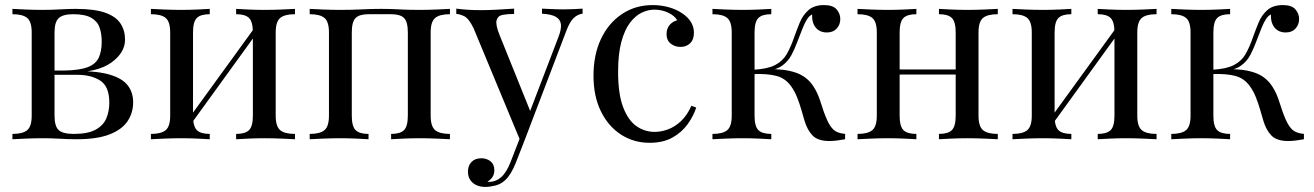

<svg xmlns="http://www.w3.org/2000/svg" viewBox="-20 -549 5181 757"><path d="M278 -514Q352 -514 394.5 -499Q437 -484 455 -456.5Q473 -429 473 -393Q473 -341 418.5 -302Q364 -263 254 -263Q254 -263 249.5 -265Q245 -267 240 -269Q235 -271 235 -271Q295 -272 326.5 -284.5Q358 -297 369.5 -322Q381 -347 381 -385Q381 -416 372.5 -440.5Q364 -465 339.5 -479Q315 -493 268 -493Q228 -493 211.5 -477.5Q195 -462 195 -421V-93Q195 -51 211.5 -36Q228 -21 271 -21Q327 -21 357.5 -38Q388 -55 399.5 -83Q411 -111 411 -144Q411 -208 375.5 -231Q340 -254 285 -254H133Q133 -254 133 -262.5Q133 -271 133 -271H276L285 -269Q365 -269 413.5 -254.5Q462 -240 483.5 -212.5Q505 -185 505 -145Q505 -105 483.5 -72Q462 -39 413 -19.5Q364 0 281 0Q250 0 217 -2Q184 -4 147 -4Q116 -4 81 -2.5Q46 -1 29 0V-21Q70 -21 87.5 -36Q105 -51 105 -93V-421Q105 -463 87.5 -478Q70 -493 29 -493V-514Q46 -513 81 -511.5Q116 -510 147 -510Q183 -510 217 -512Q251 -514 278 -514Z M1143 -514V-493Q1102 -493 1084.5 -478Q1067 -463 1067 -421V-93Q1067 -51 1084.5 -36Q1102 -21 1143 -21V0Q1126 -1 1091 -2.5Q1056 -4 1023 -4Q990 -4 958.5 -2.5Q927 -1 911 0V-21Q947 -21 962 -36Q977 -51 977 -93V-421Q977 -463 962 -478Q947 -493 911 -493V-514Q927 -513 958.5 -511.5Q990 -510 1023 -510Q1056 -510 1091 -511.5Q1126 -513 1143 -514ZM807 -514V-493Q771 -493 756 -478Q741 -463 741 -421V-93Q741 -51 756 -36Q771 -21 807 -21V0Q791 -1 759.5 -2.5Q728 -4 695 -4Q662 -4 627 -2.5Q592 -1 575 0V-21Q616 -21 633.5 -36Q651 -51 651 -93V-421Q651 -463 633.5 -478Q616 -493 575 -493V-514Q592 -513 627 -511.5Q662 -510 695 -510Q728 -510 759.5 -511.5Q791 -513 807 -514ZM987 -444 1003 -433 728 -53 712 -65Z M1754 -514V-493Q1713 -493 1695.5 -478Q1678 -463 1678 -421V-93Q1678 -51 1695.5 -36Q1713 -21 1754 -21V0Q1737 -1 1702 -2.5Q1667 -4 1634 -4Q1601 -4 1569.5 -2.5Q1538 -1 1522 0V-21Q1558 -21 1573 -36Q1588 -51 1588 -93V-421Q1588 -463 1573 -478Q1558 -493 1522 -493H1433Q1397 -493 1382 -478Q1367 -463 1367 -421V-93Q1367 -51 1382 -36Q1397 -21 1433 -21V0Q1417 -1 1385.5 -2.5Q1354 -4 1321 -4Q1288 -4 1253 -2.5Q1218 -1 1201 0V-21Q1242 -21 1259.5 -36Q1277 -51 1277 -93V-421Q1277 -463 1259.5 -478Q1242 -493 1201 -493V-514Q1218 -513 1253 -511.5Q1288 -510 1321 -510Q1369 -510 1406.5 -512Q1444 -514 1483 -514Q1522 -514 1554 -512Q1586 -510 1634 -510Q1667 -510 1702 -511.5Q1737 -513 1754 -514Z M2277 -515V-495Q2258 -493 2242 -478Q2226 -463 2212 -425L2048 5H2031L1847 -438Q1828 -477 1809.5 -485.5Q1791 -494 1779 -494V-515Q1801 -512 1825 -510.5Q1849 -509 1877 -509Q1908 -509 1942.5 -511Q1977 -513 2007 -515V-494Q1982 -494 1962.5 -490.5Q1943 -487 1938 -469.5Q1933 -452 1950 -410L2073 -105L2067 -103L2181 -401Q2194 -434 2191.5 -453.5Q2189 -473 2171 -483Q2153 -493 2117 -495V-515Q2135 -514 2148 -513.5Q2161 -513 2173.5 -512.5Q2186 -512 2201 -512Q2224 -512 2242.5 -513Q2261 -514 2277 -515ZM2048 5 2014 92Q2004 117 1993.5 134Q1983 151 1971 162Q1955 177 1933 182.5Q1911 188 1893 188Q1874 188 1858.5 181Q1843 174 1834 160.5Q1825 147 1825 128Q1825 104 1839 89.5Q1853 75 1878 75Q1899 75 1914 87Q1929 99 1929 122Q1929 139 1921 150Q1913 161 1902 167Q1904 168 1905.5 168Q1907 168 1908 168Q1935 168 1956 149.5Q1977 131 1993 90L2029 -3Z M2553 -529Q2585 -529 2615 -521Q2645 -513 2669 -497Q2692 -482 2704 -462.5Q2716 -443 2716 -420Q2716 -393 2701 -378.5Q2686 -364 2663 -364Q2641 -364 2624.5 -377Q2608 -390 2608 -414Q2608 -437 2620.5 -451Q2633 -465 2650 -469Q2640 -487 2614.5 -499Q2589 -511 2560 -511Q2535 -511 2510 -499Q2485 -487 2464 -459.5Q2443 -432 2430 -384.5Q2417 -337 2417 -266Q2417 -178 2437 -126Q2457 -74 2489.5 -51.5Q2522 -29 2561 -29Q2587 -29 2614 -39Q2641 -49 2665 -71.5Q2689 -94 2706 -132L2725 -125Q2715 -93 2692 -60.5Q2669 -28 2632 -7Q2595 14 2541 14Q2479 14 2429 -18Q2379 -50 2349.5 -109.5Q2320 -169 2320 -251Q2320 -333 2349.5 -395.5Q2379 -458 2432 -493.5Q2485 -529 2553 -529Z M3229 -529Q3264 -529 3278.5 -512Q3293 -495 3293 -474Q3293 -452 3279 -436.5Q3265 -421 3240 -421Q3222 -421 3209 -429Q3196 -437 3189 -451.5Q3182 -466 3182 -485Q3182 -487 3182 -489Q3182 -491 3182 -492Q3171 -487 3162.5 -474Q3154 -461 3145 -439Q3136 -417 3124 -385Q3114 -358 3101 -333Q3088 -308 3065 -291Q3042 -274 3002 -269L3011 -276Q3071 -278 3116.5 -263Q3162 -248 3188 -207Q3205 -181 3216.5 -143Q3228 -105 3241 -76Q3252 -51 3266.5 -37.5Q3281 -24 3312 -21V0Q3296 3 3280 5Q3264 7 3250 7Q3205 7 3184 -14.5Q3163 -36 3152 -73Q3147 -90 3140 -114.5Q3133 -139 3123 -164.5Q3113 -190 3099 -209Q3077 -240 3042 -249.5Q3007 -259 2951 -257V-274Q3006 -277 3036 -292.5Q3066 -308 3082 -336Q3098 -364 3111 -402Q3121 -430 3133 -459.5Q3145 -489 3167.5 -509Q3190 -529 3229 -529ZM3021 -514V-493Q2985 -493 2970 -478Q2955 -463 2955 -421V-93Q2955 -51 2970 -36Q2985 -21 3021 -21V0Q3005 -1 2973 -2.5Q2941 -4 2908 -4Q2875 -4 2840.5 -2.5Q2806 -1 2789 0V-21Q2830 -21 2847.5 -36Q2865 -51 2865 -93V-421Q2865 -463 2847.5 -478Q2830 -493 2789 -493V-514Q2806 -513 2840.5 -511.5Q2875 -510 2908 -510Q2941 -510 2973 -511.5Q3005 -513 3021 -514Z M3914 -514V-493Q3873 -493 3855.5 -478Q3838 -463 3838 -421V-93Q3838 -51 3855.5 -36Q3873 -21 3914 -21V0Q3897 -1 3862 -2.5Q3827 -4 3794 -4Q3761 -4 3729.5 -2.5Q3698 -1 3682 0V-21Q3718 -21 3733 -36Q3748 -51 3748 -93V-421Q3748 -463 3733 -478Q3718 -493 3682 -493V-514Q3698 -513 3729.5 -511.5Q3761 -510 3794 -510Q3827 -510 3862 -511.5Q3897 -513 3914 -514ZM3593 -514V-493Q3557 -493 3542 -478Q3527 -463 3527 -421V-93Q3527 -51 3542 -36Q3557 -21 3593 -21V0Q3577 -1 3545.5 -2.5Q3514 -4 3481 -4Q3448 -4 3413 -2.5Q3378 -1 3361 0V-21Q3402 -21 3419.5 -36Q3437 -51 3437 -93V-421Q3437 -463 3419.5 -478Q3402 -493 3361 -493V-514Q3378 -513 3413 -511.5Q3448 -510 3481 -510Q3514 -510 3545.5 -511.5Q3577 -513 3593 -514ZM3776 -275V-255H3494V-275Z M4540 -514V-493Q4499 -493 4481.5 -478Q4464 -463 4464 -421V-93Q4464 -51 4481.5 -36Q4499 -21 4540 -21V0Q4523 -1 4488 -2.5Q4453 -4 4420 -4Q4387 -4 4355.5 -2.5Q4324 -1 4308 0V-21Q4344 -21 4359 -36Q4374 -51 4374 -93V-421Q4374 -463 4359 -478Q4344 -493 4308 -493V-514Q4324 -513 4355.5 -511.5Q4387 -510 4420 -510Q4453 -510 4488 -511.5Q4523 -513 4540 -514ZM4204 -514V-493Q4168 -493 4153 -478Q4138 -463 4138 -421V-93Q4138 -51 4153 -36Q4168 -21 4204 -21V0Q4188 -1 4156.5 -2.5Q4125 -4 4092 -4Q4059 -4 4024 -2.5Q3989 -1 3972 0V-21Q4013 -21 4030.5 -36Q4048 -51 4048 -93V-421Q4048 -463 4030.5 -478Q4013 -493 3972 -493V-514Q3989 -513 4024 -511.5Q4059 -510 4092 -510Q4125 -510 4156.5 -511.5Q4188 -513 4204 -514ZM4384 -444 4400 -433 4125 -53 4109 -65Z M5038 -529Q5073 -529 5087.5 -512Q5102 -495 5102 -474Q5102 -452 5088 -436.5Q5074 -421 5049 -421Q5031 -421 5018 -429Q5005 -437 4998 -451.5Q4991 -466 4991 -485Q4991 -487 4991 -489Q4991 -491 4991 -492Q4980 -487 4971.5 -474Q4963 -461 4954 -439Q4945 -417 4933 -385Q4923 -358 4910 -333Q4897 -308 4874 -291Q4851 -274 4811 -269L4820 -276Q4880 -278 4925.5 -263Q4971 -248 4997 -207Q5014 -181 5025.5 -143Q5037 -105 5050 -76Q5061 -51 5075.5 -37.5Q5090 -24 5121 -21V0Q5105 3 5089 5Q5073 7 5059 7Q5014 7 4993 -14.5Q4972 -36 4961 -73Q4956 -90 4949 -114.5Q4942 -139 4932 -164.5Q4922 -190 4908 -209Q4886 -240 4851 -249.5Q4816 -259 4760 -257V-274Q4815 -277 4845 -292.5Q4875 -308 4891 -336Q4907 -364 4920 -402Q4930 -430 4942 -459.5Q4954 -489 4976.5 -509Q4999 -529 5038 -529ZM4830 -514V-493Q4794 -493 4779 -478Q4764 -463 4764 -421V-93Q4764 -51 4779 -36Q4794 -21 4830 -21V0Q4814 -1 4782 -2.5Q4750 -4 4717 -4Q4684 -4 4649.5 -2.5Q4615 -1 4598 0V-21Q4639 -21 4656.5 -36Q4674 -51 4674 -93V-421Q4674 -463 4656.5 -478Q4639 -493 4598 -493V-514Q4615 -513 4649.5 -511.5Q4684 -510 4717 -510Q4750 -510 4782 -511.5Q4814 -513 4830 -514Z"/></svg>

Font: Playfair Display
Style: Regular
Weight: 400
Designer: Claus Eggers Sørensen
Foundry: Claus Eggers Sørensen
Version: Version 1.203